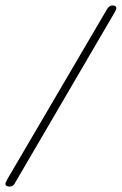

<svg xmlns="http://www.w3.org/2000/svg" viewBox="-46 -641 448 706"><path d="M348 -608Q356 -621 368 -621Q375 -621 378.5 -618Q382 -615 382 -611Q382 -608 377 -598L9 32Q2 45 -10 45Q-26 45 -26 35Q-26 30 -21 23H-22Z"/></svg>

Font: Gruenewald VA
Style: Regular
Weight: 400
Designer: Peter Wiegel
Foundry: Peter Wiegel, nach dem Schriftentwurf von Dr. H. Gr¸newald
Version: Version 0.007